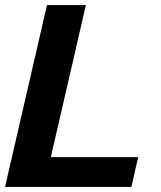

<svg xmlns="http://www.w3.org/2000/svg" viewBox="-29 -740 639 760"><path d="M-9 0 157 -720H311L145 0ZM63 0 90 -118H518L491 0Z"/></svg>

Font: Instrument Sans
Style: Bold Italic
Weight: 700
Italic angle: -13°
Designer: Rodrigo Fuenzalida
Foundry: fragTYPE
Version: Version 1.000;gftools[0.9.28]